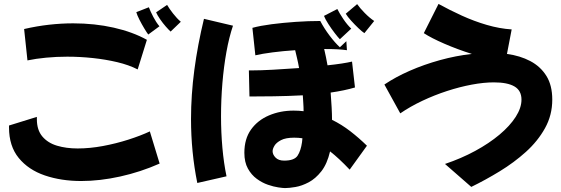

<svg xmlns="http://www.w3.org/2000/svg" viewBox="-20 -893 2862 979"><path d="M850 -732Q841 -740 825.5 -757.5Q810 -775 796 -795.5Q782 -816 776 -830L832 -868Q843 -849 862.5 -824Q882 -799 902 -782ZM736 -717Q729 -726 716 -747.5Q703 -769 691 -792.5Q679 -816 675 -831L739 -856Q747 -835 761.5 -807Q776 -779 793 -759ZM682 -539Q637 -562 578 -576Q519 -590 453.5 -597Q388 -604 323 -604Q268 -604 215.5 -599Q163 -594 120 -585L103 -745Q168 -760 230.5 -767Q293 -774 353 -774Q463 -774 560 -752Q657 -730 729 -690ZM794 -59Q697 -16 593 7Q489 30 394 30Q292 30 208.5 1.5Q125 -27 75.5 -87.5Q26 -148 26 -243V-253L168 -297V-285Q168 -230 196 -197Q224 -164 271 -150Q318 -136 376 -136Q438 -136 505 -148.5Q572 -161 634.5 -181Q697 -201 744 -223Z M1838 -724Q1827 -731 1808 -749Q1789 -767 1770.5 -787.5Q1752 -808 1743 -823L1801 -872Q1815 -852 1839.5 -827Q1864 -802 1888 -786ZM1713 -693Q1704 -702 1687 -724Q1670 -746 1654 -771Q1638 -796 1632 -812L1700 -847Q1711 -825 1730.5 -796Q1750 -767 1771 -747ZM954 -286Q954 -409 971 -537Q988 -665 1020 -797L1168 -762Q1148 -703 1134.5 -628Q1121 -553 1114 -469Q1107 -385 1107 -300Q1107 -218 1114 -139.5Q1121 -61 1135 6L986 40Q970 -39 962 -120.5Q954 -202 954 -286ZM1252 -401 1249 -534H1264Q1308 -534 1372 -537.5Q1436 -541 1505 -546Q1500 -574 1494.5 -597Q1489 -620 1485 -637Q1424 -633 1370 -626Q1316 -619 1282 -611L1267 -751Q1307 -762 1365 -769.5Q1423 -777 1488 -781.5Q1553 -786 1613 -786Q1633 -748 1660.5 -711.5Q1688 -675 1713 -652L1746 -683L1749 -637Q1709 -643 1641 -643Q1637 -643 1633 -643Q1638 -623 1642 -602Q1646 -581 1650 -560Q1689 -564 1721.5 -569Q1754 -574 1775 -579L1790 -447Q1763 -439 1732 -432.5Q1701 -426 1666 -421Q1669 -381 1671 -345.5Q1673 -310 1673 -282Q1722 -258 1766 -224Q1810 -190 1851 -150L1763 -28Q1707 -87 1663 -121Q1648 -57 1618.5 -19.5Q1589 18 1554 36.5Q1519 55 1486.5 60.5Q1454 66 1433 66Q1423 66 1399 62.5Q1375 59 1346 49Q1317 39 1289.5 19Q1262 -1 1244 -33.5Q1226 -66 1226 -114Q1226 -185 1260 -232.5Q1294 -280 1351.5 -304.5Q1409 -329 1477 -329Q1503 -329 1528 -326Q1528 -347 1526.5 -367Q1525 -387 1524 -407Q1447 -403 1375 -402Q1303 -401 1252 -401ZM1370 -122Q1370 -105 1385 -89.5Q1400 -74 1429 -74Q1481 -74 1497.5 -99.5Q1514 -125 1520 -168Q1521 -177 1522 -188Q1502 -191 1480 -191Q1437 -191 1413 -178.5Q1389 -166 1379.5 -150Q1370 -134 1370 -122Z M2383 60 2249 -57Q2332 -85 2403 -123.5Q2474 -162 2527 -206.5Q2580 -251 2609.5 -297Q2639 -343 2639 -385Q2639 -431 2603.5 -452Q2568 -473 2498 -473Q2447 -473 2385.5 -461.5Q2324 -450 2259.5 -429Q2195 -408 2133.5 -379Q2072 -350 2021 -315L1940 -462Q1996 -500 2069 -532Q2142 -564 2223.5 -586.5Q2305 -609 2386 -618Q2313 -641 2246 -670Q2179 -699 2141 -724L2216 -873Q2272 -842 2334.5 -813.5Q2397 -785 2462 -766Q2527 -747 2589 -743L2565 -618Q2632 -609 2684 -581.5Q2736 -554 2766 -506Q2796 -458 2796 -385Q2796 -306 2759 -239.5Q2722 -173 2661.5 -118.5Q2601 -64 2528 -19.5Q2455 25 2383 60Z"/></svg>

Font: Mochiy Pop P One
Style: Regular
Weight: 400
Designer: FONTDASU
Foundry: FONTDASU / Google Inc. / Adobe
Version: Version 2.000